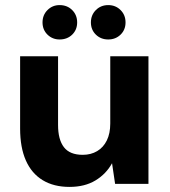

<svg xmlns="http://www.w3.org/2000/svg" viewBox="-20 -722 668 754"><path d="M253 12Q191 12 147.5 -14.5Q104 -41 81.5 -92Q59 -143 59 -217V-501H208V-231Q208 -174 231 -144Q254 -114 305 -114Q337 -114 361.5 -128.5Q386 -143 399.5 -170.5Q413 -198 413 -237V-501H563V0H432L420 -81Q397 -39 355 -13.5Q313 12 253 12ZM214 -567Q186 -567 166.5 -586Q147 -605 147 -634Q147 -663 166.5 -682.5Q186 -702 214 -702Q244 -702 263.5 -682.5Q283 -663 283 -634Q283 -605 263.5 -586Q244 -567 214 -567ZM405 -567Q376 -567 356.5 -586Q337 -605 337 -634Q337 -663 356.5 -682.5Q376 -702 405 -702Q434 -702 453.5 -682.5Q473 -663 473 -634Q473 -605 453.5 -586Q434 -567 405 -567Z"/></svg>

Font: DM Sans 18pt Black
Style: Regular
Weight: 900
Designer: Colophon Foundry, Jonny Pinhorn
Foundry: Colophon Foundry
Version: Version 4.004;gftools[0.9.30]